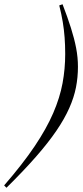

<svg xmlns="http://www.w3.org/2000/svg" viewBox="-102 -755 390 904"><path d="M-82.5 118Q5 17 61 -66.2Q117 -149.5 148.5 -222.5Q180 -295.5 192.5 -363.2Q205 -431 205 -500.5Q205 -542.5 202.2 -578.8Q199.5 -615 193.5 -651.5Q187.5 -688 177 -729.5L192.5 -735Q216 -674 232 -623.5Q248 -573 256.5 -528.8Q265 -484.5 265 -440.5Q265 -391.5 255.8 -344Q246.5 -296.5 224.2 -246.2Q202 -196 163.8 -139.8Q125.5 -83.5 67.5 -17.2Q9.5 49 -71.5 129Z"/></svg>

Font: Newsreader 60pt
Style: Italic
Weight: 400
Italic angle: -17°
Designer: Hugues Gentile
Foundry: Production Type
Version: Version 1.003